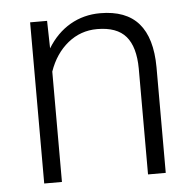

<svg xmlns="http://www.w3.org/2000/svg" viewBox="-44 -583 637 627"><g transform="rotate(-5 274.5 -269.0)"><path d="M131.8 -528.3 133.8 -438Q163.6 -486.8 208 -512.5Q252.4 -538.1 306.2 -538.1Q391.1 -538.1 432.6 -490.2Q474.1 -442.4 474.6 -346.7V0H416.5V-347.2Q416 -418 386.5 -452.6Q356.9 -487.3 292 -487.3Q237.8 -487.3 196 -453.4Q154.3 -419.4 134.3 -361.8V0H76.2V-528.3Z"/></g></svg>

Font: Roboto-Light
Style: Regular
Weight: 300
Designer: Google
Version: Version 2.137; 2017